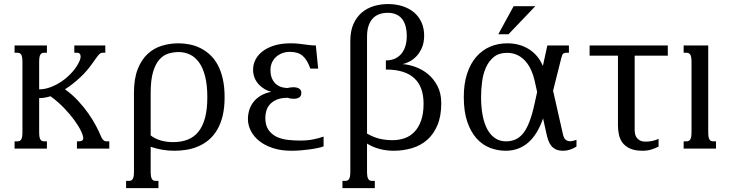

<svg xmlns="http://www.w3.org/2000/svg" viewBox="-20 -747 3672 965"><path d="M486.8 -63.5Q490.7 -53.7 494.9 -48.3Q499 -43 502.7 -40.3Q506.3 -37.6 509.8 -37.1Q513.2 -36.6 516.1 -36.6H529.3V0H366.7V-36.6H376Q398.4 -36.6 398.4 -52.7Q398.4 -64.9 386.7 -89.4Q375 -113.8 353.5 -143.3Q332 -172.9 301.5 -204.6Q271 -236.3 233.9 -263.2Q219.2 -258.8 204.8 -256.3Q190.4 -253.9 176.8 -253.9V-85Q176.8 -69.8 178.2 -60.5Q179.7 -51.3 183.1 -45.9Q186.5 -40.5 191.2 -38.6Q195.8 -36.6 202.6 -36.6H215.8V0H53.2V-36.6H66.9Q73.2 -36.6 78.1 -38.6Q83 -40.5 86.4 -45.9Q89.8 -51.3 91.3 -60.5Q92.8 -69.8 92.8 -85V-433.6Q92.8 -448.7 91.3 -458Q89.8 -467.3 86.4 -472.7Q83 -478 78.1 -480Q73.2 -481.9 66.9 -481.9H53.2V-518.6H215.8V-481.9H202.6Q195.8 -481.9 191.2 -480Q186.5 -478 183.1 -472.7Q179.7 -467.3 178.2 -458Q176.8 -448.7 176.8 -433.6V-297.9Q205.6 -297.9 236.1 -309.6Q266.6 -321.3 294.2 -340.8Q321.8 -360.4 344.2 -386Q366.7 -411.6 379.4 -439.5Q385.3 -452.6 385.3 -462.4Q385.3 -472.2 380.6 -477.1Q376 -481.9 368.7 -481.9H353.5V-518.6H509.3V-481.9H495.1Q489.7 -481.9 485.1 -479.2Q480.5 -476.6 475.1 -470.5Q469.7 -464.4 462.4 -454.1Q455.1 -443.8 444.8 -429.2Q431.6 -410.2 416 -392.1Q400.4 -374 382.6 -357.4Q364.7 -340.8 345.5 -325.7Q326.2 -310.5 306.6 -298.3Q343.3 -272 372.8 -240Q402.3 -208 424.8 -175.8Q447.3 -143.6 462.6 -114.3Q478 -85 486.8 -63.5Z M737.3 -66.4Q759.3 -49.3 788.1 -41Q816.9 -32.7 850.6 -32.7Q891.1 -32.7 923.1 -45.2Q955.1 -57.6 977.1 -84.7Q999 -111.8 1010.5 -154.5Q1022 -197.3 1022 -258.3Q1022 -319.8 1011 -363Q1000 -406.2 980.5 -433.3Q960.9 -460.4 934.6 -472.9Q908.2 -485.4 877.4 -485.4Q851.1 -485.4 825.9 -477.5Q800.8 -469.7 781 -447.5Q761.2 -425.3 749.3 -385.3Q737.3 -345.2 737.3 -280.3ZM737.3 113.8Q737.3 128.9 738.8 138.2Q740.2 147.5 743.7 152.8Q747.1 158.2 751.7 160.2Q756.3 162.1 763.2 162.1H776.4V198.7H613.8V162.1H627.4Q633.8 162.1 638.7 160.2Q643.6 158.2 647 152.8Q650.4 147.5 651.9 138.2Q653.3 128.9 653.3 113.8V-280.3Q653.3 -351.6 672.1 -399.4Q690.9 -447.3 722.2 -476.1Q753.4 -504.9 793.7 -517.1Q834 -529.3 877.4 -529.3Q906.2 -529.3 934.6 -523.4Q962.9 -517.6 988.5 -504.6Q1014.2 -491.7 1036.4 -470.9Q1058.6 -450.2 1074.7 -420.2Q1090.8 -390.1 1099.9 -349.9Q1108.9 -309.6 1108.9 -258.3Q1108.9 -205.1 1098.9 -164.3Q1088.9 -123.5 1071 -93.8Q1053.2 -64 1029.3 -43.9Q1005.4 -23.9 977.3 -11.7Q949.2 0.5 918.5 5.6Q887.7 10.7 856.4 10.7Q824.7 10.7 795.2 5.6Q765.6 0.5 737.3 -9.3Z M1437 -486.3Q1416 -486.3 1398.2 -479.5Q1380.4 -472.7 1367.2 -460.7Q1354 -448.7 1346.7 -431.9Q1339.4 -415 1339.4 -395.5Q1339.4 -368.7 1347.7 -351.1Q1356 -333.5 1368.7 -323.2Q1381.3 -313 1396.5 -308.8Q1411.6 -304.7 1424.8 -304.7Q1431.6 -306.2 1439 -307.4Q1446.3 -308.6 1454.1 -308.6Q1461.9 -308.6 1469.2 -307.1Q1476.6 -305.7 1482.2 -302.5Q1487.8 -299.3 1491.2 -293.9Q1494.6 -288.6 1494.6 -280.8Q1494.6 -263.7 1483.4 -257.1Q1472.2 -250.5 1456.5 -250.5Q1448.7 -250.5 1440.7 -251.7Q1432.6 -252.9 1424.8 -255.4Q1391.6 -255.4 1370.1 -245.8Q1348.6 -236.3 1335.9 -221.7Q1323.2 -207 1318.4 -189.2Q1313.5 -171.4 1313.5 -155.3Q1313.5 -115.7 1330.3 -92.8Q1347.2 -69.8 1372.8 -58.3Q1398.4 -46.9 1429.2 -43.7Q1460 -40.5 1488.3 -40.5Q1524.9 -40.5 1554.2 -46.4Q1583.5 -52.2 1606.4 -60.5V-11.2Q1594.7 -6.8 1576.4 -2.9Q1558.1 1 1536.4 3.9Q1514.6 6.8 1491 8.8Q1467.3 10.7 1444.8 10.7Q1392.6 10.7 1351.8 -2.7Q1311 -16.1 1283.2 -38.3Q1255.4 -60.5 1240.7 -89.4Q1226.1 -118.2 1226.1 -148.4Q1226.1 -170.4 1232.2 -191.9Q1238.3 -213.4 1252.2 -232.2Q1266.1 -251 1288.3 -264.9Q1310.5 -278.8 1343.3 -285.6Q1325.7 -290 1309.3 -299.6Q1293 -309.1 1280 -323.2Q1267.1 -337.4 1259.5 -356Q1252 -374.5 1252 -397Q1252 -423.3 1264.2 -447.3Q1276.4 -471.2 1300.3 -489.5Q1324.2 -507.8 1359.6 -518.6Q1395 -529.3 1440.9 -529.3Q1461.9 -529.3 1478 -527.6Q1494.1 -525.9 1508.5 -523.9Q1522.9 -522 1536.9 -520.3Q1550.8 -518.6 1567.4 -518.6L1579.1 -402.3H1540Q1531.7 -424.3 1522.5 -440.2Q1513.2 -456.1 1501.2 -466.3Q1489.3 -476.6 1473.6 -481.4Q1458 -486.3 1437 -486.3Z M1740.7 -541Q1740.7 -591.8 1756.8 -627.2Q1772.9 -662.6 1799.3 -684.6Q1825.7 -706.5 1859.6 -716.6Q1893.6 -726.6 1929.2 -726.6Q1971.7 -726.6 2005.6 -715.1Q2039.6 -703.6 2063 -682.9Q2086.4 -662.1 2099.1 -633.1Q2111.8 -604 2111.8 -568.8Q2111.8 -533.7 2101.1 -508.3Q2090.3 -482.9 2074.2 -465.6Q2058.1 -448.2 2039.1 -438.2Q2020 -428.2 2003.4 -424.8Q2033.7 -422.9 2067.9 -410.6Q2102.1 -398.4 2130.9 -374.8Q2159.7 -351.1 2178.7 -314.7Q2197.8 -278.3 2197.8 -228Q2197.8 -163.6 2178.7 -118.2Q2159.7 -72.8 2127.2 -44.2Q2094.7 -15.6 2050.8 -2.4Q2006.8 10.7 1957 10.7Q1921.9 10.7 1887.2 1.5Q1852.5 -7.8 1824.7 -25.4V113.8Q1824.7 128.9 1826.2 138.2Q1827.6 147.5 1831.1 152.8Q1834.5 158.2 1839.1 160.2Q1843.8 162.1 1850.6 162.1H1863.8V198.7H1701.2V162.1H1714.8Q1721.2 162.1 1726.1 160.2Q1731 158.2 1734.4 152.8Q1737.8 147.5 1739.3 138.2Q1740.7 128.9 1740.7 113.8ZM1953.6 -42.5Q1984.9 -42.5 2013.2 -52.2Q2041.5 -62 2062.7 -84Q2084 -106 2096.4 -140.9Q2108.9 -175.8 2108.9 -225.6Q2108.9 -267.1 2097.7 -299.1Q2086.4 -331.1 2063.2 -353Q2040 -375 2004.4 -386.2Q1968.8 -397.5 1919.4 -397.5V-443.4Q1945.8 -443.4 1965.6 -452.6Q1985.4 -461.9 1998.3 -478Q2011.2 -494.1 2017.8 -516.4Q2024.4 -538.6 2024.4 -564.9Q2024.4 -623.5 1999.8 -653.1Q1975.1 -682.6 1929.2 -682.6Q1906.2 -682.6 1887.2 -676Q1868.2 -669.4 1854.2 -655Q1840.3 -640.6 1832.5 -617.7Q1824.7 -594.7 1824.7 -562V-75.7Q1856 -57.6 1886.7 -50Q1917.5 -42.5 1953.6 -42.5Z M2522 10.7Q2481 10.7 2442.9 -3.9Q2404.8 -18.6 2375.5 -51Q2346.2 -83.5 2328.6 -134.8Q2311 -186 2311 -259.3Q2311 -326.7 2327.9 -377.4Q2344.7 -428.2 2374.3 -461.9Q2403.8 -495.6 2443.6 -512.5Q2483.4 -529.3 2529.8 -529.3Q2591.3 -529.3 2638.4 -499.8Q2685.5 -470.2 2708.5 -415.5L2731 -518.6H2839.4V-481.9H2825.7Q2815.4 -481.9 2810.3 -476.8Q2805.2 -471.7 2801.3 -456.1L2759.8 -291L2809.6 -71.3Q2813.5 -52.7 2823 -44.9Q2832.5 -37.1 2845.2 -37.1Q2852.5 -37.1 2860.6 -39.1Q2868.7 -41 2877.4 -44.4V-10.3Q2861.8 -0.5 2845 5.1Q2828.1 10.7 2811 10.7Q2789.1 10.7 2774.7 4.2Q2760.3 -2.4 2750.7 -14.2Q2741.2 -25.9 2735.6 -42Q2730 -58.1 2726.1 -76.7L2709.5 -151.9Q2681.6 -70.8 2634.3 -30Q2586.9 10.7 2522 10.7ZM2528.8 -481.4Q2487.8 -481.4 2462.4 -460.9Q2437 -440.4 2422.6 -408.2Q2408.2 -376 2403.1 -336.7Q2397.9 -297.4 2397.9 -259.3Q2397.9 -208.5 2405.8 -167.2Q2413.6 -126 2429.4 -96.9Q2445.3 -67.9 2468.8 -52.2Q2492.2 -36.6 2522.9 -36.6Q2550.8 -36.6 2572.5 -46.9Q2594.2 -57.1 2611.3 -79.3Q2628.4 -101.6 2641.8 -137.5Q2655.3 -173.3 2666.5 -224.6L2679.7 -284.7L2666.5 -343.8Q2660.2 -371.6 2648.7 -396.5Q2637.2 -421.4 2620.1 -440.4Q2603 -459.5 2580.1 -470.5Q2557.1 -481.4 2528.8 -481.4ZM2561.5 -715.8H2670.4L2535.6 -574.7H2484.4Z M3225.6 -35.2Q3260.3 -35.2 3290 -49.3V-10.3Q3273.4 -1.5 3253.4 4.6Q3233.4 10.7 3210 10.7Q3170.4 10.7 3146 -0.7Q3121.6 -12.2 3108.4 -30.3Q3095.2 -48.3 3090.6 -71Q3085.9 -93.8 3085.9 -116.2V-467.3H2943.4V-518.6H3336.4V-467.3H3169.9V-94.2Q3169.9 -85.9 3171.6 -75.7Q3173.3 -65.4 3179.2 -56.4Q3185.1 -47.4 3196 -41.3Q3207 -35.2 3225.6 -35.2Z M3539.6 -518.6V-85Q3539.6 -69.8 3541 -60.5Q3542.5 -51.3 3545.9 -45.9Q3549.3 -40.5 3554 -38.6Q3558.6 -36.6 3565.4 -36.6H3578.6V0H3416V-36.6H3429.7Q3436 -36.6 3440.9 -38.6Q3445.8 -40.5 3449.2 -45.9Q3452.6 -51.3 3454.1 -60.5Q3455.6 -69.8 3455.6 -85V-433.6Q3455.6 -448.7 3454.1 -458Q3452.6 -467.3 3449.2 -472.7Q3445.8 -478 3440.9 -480Q3436 -481.9 3429.7 -481.9H3416V-518.6Z"/></svg>

Font: Arian AMU Serif
Style: Regular
Weight: 400
Designer: Ruben Hakobyan (Tarumian)
Foundry: Ruben Hakobyan (Tarumian)
Version: Version 1.002